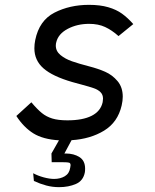

<svg xmlns="http://www.w3.org/2000/svg" viewBox="-20 -576 640 793"><path d="M120 171.5 117 139.5Q136.5 150 160.5 156.5Q184.5 163 203.5 163Q229 163 247.8 151.8Q266.5 140.5 270 116.5Q271.5 110.5 271.5 106.5Q271.5 97.5 265.2 95.8Q259 94 240.5 94H193.5L192.5 58L223.5 3.5Q157.5 -0.5 117.8 -25.2Q78 -50 47.5 -97L109.5 -153.5Q134 -124.5 152.8 -109.2Q171.5 -94 196 -86.5Q220.5 -79 258.5 -79Q322 -79 359 -98Q396 -117 404 -154Q405.5 -162.5 405.5 -168.5Q405.5 -185 395.2 -195.2Q385 -205.5 368 -211.5Q351 -217.5 317.5 -226.5Q298 -231.5 279 -237Q197.5 -260.5 159.8 -293.5Q122 -326.5 122 -376.5Q122 -393.5 125.5 -410.5Q142 -491.5 205 -523.8Q268 -556 347.5 -556Q393.5 -556 427 -546.2Q460.5 -536.5 484 -519.5Q507.5 -502.5 530.5 -476.5L469.5 -427Q442 -451.5 414 -464.5Q386 -477.5 348 -477.5Q299 -477.5 260 -457Q221 -436.5 212.5 -402Q210.5 -395.5 210.5 -387.5Q210.5 -364.5 230 -348.5Q249.5 -332.5 277.5 -322.8Q305.5 -313 348 -302Q385 -292.5 414.5 -279.5Q444 -266.5 465.5 -241Q487 -215.5 487 -176.5Q487 -160 482.5 -140.5Q466.5 -71 410 -36.5Q353.5 -2 275.5 3L246 58H251.5Q285 58 308.2 72.8Q331.5 87.5 331.5 120.5Q331.5 130 330.5 135.5Q324 170.5 293.5 183.8Q263 197 224 197Q196.5 197 171.2 190.2Q146 183.5 120 171.5Z"/></svg>

Font: JuliaMono Italic
Style: Regular
Weight: 400
Italic angle: -9°
Monospace: yes
Designer: cormullion
Foundry: corm
Version: Version 0.049; ttfautohint (v1.8.4)